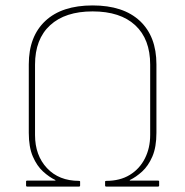

<svg xmlns="http://www.w3.org/2000/svg" viewBox="-20 -687 682 707"><path d="M80 0Q76 0 76 -4V-19Q76 -22 80 -22H184V-24Q161 -35 138.5 -55.5Q116 -76 101 -110.5Q86 -145 86 -198V-450Q86 -553 147 -610Q208 -667 321 -667Q434 -667 495 -610Q556 -553 556 -450V-198Q556 -145 541 -110.5Q526 -76 503.5 -55.5Q481 -35 458 -24V-22H562Q566 -22 566 -19V-4Q566 0 562 0H371Q367 0 367 -4V-18Q367 -21 371 -21Q422 -21 458 -43Q494 -65 513.5 -103.5Q533 -142 533 -190V-449Q533 -543 478 -594Q423 -645 321 -645Q220 -645 164.5 -594Q109 -543 109 -449V-190Q109 -115 153 -68Q197 -21 271 -21Q275 -21 275 -18V-4Q275 0 271 0Z"/></svg>

Font: Sofia Sans Thin
Style: Regular
Weight: 250
Designer: Botio Nikoltchev, Ani Petrova
Foundry: lettersoup
Version: Version 4.101